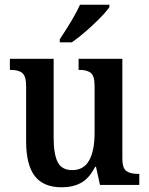

<svg xmlns="http://www.w3.org/2000/svg" viewBox="-20 -786 634 816"><path d="M91 -187V-420Q91 -461 75.5 -475Q60 -489 25 -489H22V-536H208V-201Q208 -130 225.5 -96.5Q243 -63 287 -63Q336 -63 359 -104.5Q382 -146 382 -221V-421Q382 -463 366 -476Q350 -489 317 -489H314V-536H500V-112Q500 -72 516.5 -59.5Q533 -47 566 -47H572V0H405L388 -77H384Q360 -29 325.5 -9.5Q291 10 242 10Q165 10 128 -37.5Q91 -85 91 -187ZM234 -619Q299 -717 320 -766H445V-756Q428 -730 377 -682Q326 -634 285 -606H234Z"/></svg>

Font: Noto Serif NarrowSemiBold
Style: Regular
Weight: 600
Width: 4
Designer: Monotype Design Team
Foundry: Monotype Imaging Inc.
Version: Version 1.001